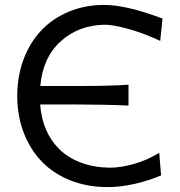

<svg xmlns="http://www.w3.org/2000/svg" viewBox="-20 -746 727 777"><path d="M423.3 -67.4Q471.2 -67.4 524.7 -83.3Q578.1 -99.1 624.5 -127.4L631.8 -36.1Q584 -15.6 526.4 -2.2Q468.8 11.2 415.5 11.2Q332.5 11.2 263.4 -16.6Q194.3 -44.4 147.7 -93.5Q101.1 -142.6 75.4 -210.4Q49.8 -278.3 49.8 -357.4Q49.8 -437.5 75.4 -505.9Q101.1 -574.2 147 -622.8Q192.9 -671.4 258.5 -698.7Q324.2 -726.1 401.9 -726.1Q491.2 -726.1 637.7 -670.9L628.4 -580.6Q557.6 -613.3 497.1 -629.6Q436.5 -646 402.8 -646Q295.9 -643.6 224.4 -577.6Q152.8 -511.7 143.1 -397.9H284.7Q431.6 -397.9 500 -403.3V-318.8Q400.9 -323.2 284.2 -323.2H142.6Q146.5 -268.1 166 -222.2Q185.5 -176.3 220.2 -142.1Q254.9 -107.9 306.9 -88.1Q358.9 -68.4 423.3 -67.4Z"/></svg>

Font: Commissioner Flair
Style: Regular
Weight: 400
Designer: Kostas Bartsokas
Foundry: Kostas Bartsokas
Version: Version 1.000